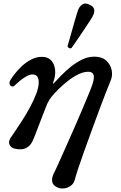

<svg xmlns="http://www.w3.org/2000/svg" viewBox="-20 -810 680 1081"><path d="M307 247Q278 235 274 214Q270 193 283 166Q291 151 308 113Q325 75 348 23.5Q371 -28 395.5 -83.5Q420 -139 442 -191Q464 -243 480 -282Q496 -321 501 -337Q513 -375 506 -390.5Q499 -406 477 -406Q451 -406 421 -391.5Q391 -377 362.5 -354.5Q334 -332 309.5 -308Q285 -284 269 -264Q264 -257 257 -246Q250 -235 246 -226Q241 -213 230 -185.5Q219 -158 206.5 -125Q194 -92 182.5 -62Q171 -32 163 -15Q151 11 127 23.5Q103 36 63 27Q42 22 34 5.5Q26 -11 39 -33Q45 -42 62.5 -67.5Q80 -93 103 -128.5Q126 -164 147.5 -203.5Q169 -243 183.5 -280.5Q198 -318 198 -346Q198 -391 163 -391Q148 -391 127.5 -379.5Q107 -368 89.5 -353Q72 -338 63 -329Q56 -321 47 -323.5Q38 -326 34.5 -336Q31 -346 38 -358Q46 -372 62.5 -393.5Q79 -415 103 -437.5Q127 -460 156 -475Q185 -490 216 -490Q251 -490 269.5 -468.5Q288 -447 290.5 -414Q293 -381 279 -345Q278 -341 279.5 -339.5Q281 -338 284 -342Q299 -359 323.5 -384Q348 -409 378 -433.5Q408 -458 442 -474.5Q476 -491 511 -491Q554 -491 578.5 -468.5Q603 -446 609 -413.5Q615 -381 601 -351Q593 -332 576.5 -290Q560 -248 539.5 -193Q519 -138 497 -77.5Q475 -17 455 38.5Q435 94 421 136.5Q407 179 402 199Q396 223 379 235.5Q362 248 342 250.5Q322 253 307 247ZM382 -539Q375 -536 368.5 -539.5Q362 -543 360 -550Q361 -553 367 -573.5Q373 -594 381 -622.5Q389 -651 397.5 -681Q406 -711 413 -733.5Q420 -756 424 -763Q432 -778 446.5 -786.5Q461 -795 483 -784Q507 -774 510 -757.5Q513 -741 505 -725Q502 -717 489 -697Q476 -677 459 -651.5Q442 -626 425.5 -601.5Q409 -577 396.5 -559.5Q384 -542 382 -539Z"/></svg>

Font: Zen Old Mincho
Style: Bold
Weight: 700
Designer: Yoshimichi Ohira
Foundry: Positype
Version: Version 1.500